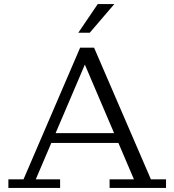

<svg xmlns="http://www.w3.org/2000/svg" viewBox="-20 -919 853 939"><path d="M363 -759 458 -899H539L419 -759ZM21 0V-42H95L372 -686H440L718 -42H792V0H516V-42H635L559 -220H231L155 -42H274V0ZM252 -268H538L395 -603Z"/></svg>

Font: Montagu Slab 16pt Light
Style: Regular
Weight: 300
Designer: Florian Karsten
Foundry: Florian Karsten
Version: Version 1.000; ttfautohint (v1.8.3)